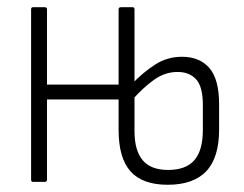

<svg xmlns="http://www.w3.org/2000/svg" viewBox="-20 -503 675 531"><path d="M71 0Q66 0 66 -6V-477Q66 -483 71 -483H104Q110 -483 110 -477V-269H313V-228H110V-6Q110 0 104 0ZM444 8Q374 8 341 -29Q308 -66 308 -144V-477Q308 -483 314 -483H347Q352 -483 352 -477V-140Q352 -87 374.5 -60Q397 -33 445 -33Q494 -33 517.5 -60Q541 -87 541 -143V-213Q541 -263 522.5 -283.5Q504 -304 471 -304Q436 -304 405.5 -282Q375 -260 346 -227V-272Q377 -304 410 -325Q443 -346 483 -346Q532 -346 559 -315Q586 -284 586 -214V-145Q586 -67 550.5 -29.5Q515 8 444 8Z"/></svg>

Font: Sofia Sans Condensed Light
Style: Regular
Weight: 300
Designer: Botio Nikoltchev, Ani Petrova
Foundry: lettersoup
Version: Version 4.101